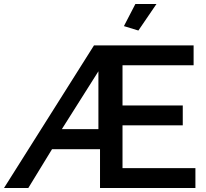

<svg xmlns="http://www.w3.org/2000/svg" viewBox="-45 -936 1028 956"><path d="M644 -784 734 -916H629L572 -806ZM423 -710 -25 0H96L214 -193H453V0H928V-99H565V-312H865V-411H565V-611H919V-710ZM445 -293H263L445 -581Z"/></svg>

Font: FIGSv2-sans-serif SemiBold
Style: Regular
Weight: 600
Designer: Matt McInerney, Pablo Impallari, Rodrigo Fuenzalida,Mirko Velimirovic
Foundry: Matt McInerney, Pablo Impallari, Rodrigo Fuenzalida
Version: Version 4.021;hotconv 1.0.109;makeotfexe 2.5.65596